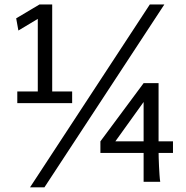

<svg xmlns="http://www.w3.org/2000/svg" viewBox="-20 -801 821 846"><path d="M422.4 -127V-178.2L612.8 -434.6H678.7V-139.2Q678.7 -125 679.2 -106Q679.7 -86.9 680.7 -67.4Q681.6 -47.9 682.9 -29.8Q684.1 -11.7 686 0H612.8V-351.6L488.3 -178.2H742.2V-127ZM146.5 -717.8 61 -666.5 51.3 -720.2 153.8 -781.2H210V-397.9H297.9V-346.7H56.2V-397.9H146.5ZM704.1 -781.2 175.8 24.4H112.3L640.1 -781.2Z"/></svg>

Font: Andika DR AuSIL
Style: Regular
Weight: 400
Designer: Annie Olsen & Victor Gaultney
Foundry: SIL International
Version: Version 0.003